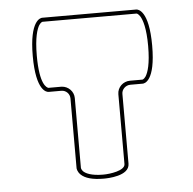

<svg xmlns="http://www.w3.org/2000/svg" viewBox="-46 -574 665 663"><g transform="rotate(-5 287.0 -242.0)"><path d="M112 -504C119 -514 124 -514 124 -514H450C451 -514 456 -512 462 -503C470 -490 480 -461 480 -399C480 -336 470 -308 462 -295C455 -285 450 -285 450 -285H407C383 -285 363 -266 363 -242V0C363 23 310 30 287 30C245 30 226 20 218 12C212 5 212 0 212 0V-242C212 -265 193 -284 170 -285H124C119 -287 94 -297 94 -399C94 -462 104 -491 112 -504ZM197 -242V0C197 1 198 12 208 22C223 37 250 44 287 44H288C300 44 377 43 377 0V-242C377 -258 391 -271 407 -271H450C456 -271 494 -276 494 -399C494 -522 456 -528 450 -528H124C118 -528 80 -522 80 -399C80 -276 118 -271 124 -271H168C184 -271 197 -258 197 -242Z"/></g></svg>

Font: Platiipus Light
Style: Light
Weight: 400
Version: Version 001.000